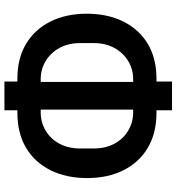

<svg xmlns="http://www.w3.org/2000/svg" viewBox="16 -792 816 889"><g transform="rotate(-90 424.5 -348.0)"><path d="M358 40V-32H346Q252 -32 184.5 -72Q117 -112 80.5 -184.5Q44 -257 44 -353Q44 -450 80.5 -523Q117 -596 184.5 -636Q252 -676 346 -676H358V-736H491V-676H504Q598 -676 665 -636Q732 -596 768.5 -523.5Q805 -451 805 -355Q805 -258 768.5 -185Q732 -112 665 -72Q598 -32 504 -32H491V40ZM361 -140V-568H348Q302 -568 263.5 -545Q225 -522 203 -481Q181 -440 181 -385V-323Q181 -268 203 -227Q225 -186 263.5 -163Q302 -140 348 -140ZM489 -140H502Q548 -140 586 -163Q624 -186 646.5 -227Q669 -268 669 -323V-385Q669 -440 646.5 -481Q624 -522 586 -545Q548 -568 502 -568H489Z"/></g></svg>

Font: IBM Plex Sans SemiBold
Style: Regular
Weight: 600
Designer: Mike Abbink, Paul van der Laan, Pieter van Rosmalen
Foundry: Bold Monday
Version: Version 3.201